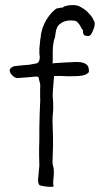

<svg xmlns="http://www.w3.org/2000/svg" viewBox="-20 -714 401 745"><path d="M127 -416Q122.1 -418 98.6 -415Q86.9 -414.1 74.2 -413.1Q60.5 -412.1 47.9 -411.1Q38.1 -411.1 27.3 -421.9Q17.6 -431.6 17.6 -441.4Q18.6 -447.3 23.4 -451.2Q31.2 -456.1 34.2 -457Q37.1 -457 50.8 -459Q58.6 -460 70.3 -460.9Q82 -461.9 93.8 -462.9L120.1 -467.8H121.1H122.1Q130.9 -472.7 132.8 -480.5Q134.8 -490.2 134.3 -495.1Q133.8 -500 132.8 -505.9V-526.4Q132.8 -529.3 134.8 -545.9Q135.7 -555.7 136.7 -564.5L137.7 -566.4Q137.7 -567.4 137.7 -567.4Q137.7 -567.4 137.7 -568.4Q138.7 -572.3 138.7 -579.1Q139.6 -585.9 145.5 -606.4Q151.4 -623 160.2 -637.7Q169.9 -653.3 180.7 -665Q195.3 -679.7 201.2 -681.6Q211.9 -682.6 217.8 -684.6Q222.7 -682.6 229.5 -689.5Q232.4 -688.5 241.2 -692.4Q247.1 -694.3 267.6 -694.3Q281.2 -693.4 292 -687.5Q309.6 -677.7 318.4 -668.9Q334 -653.3 338.9 -644.5Q347.7 -628.9 347.7 -622.1Q345.7 -611.3 345.7 -608.4Q344.7 -607.4 339.8 -592.8Q336.9 -585.9 332 -579.1Q329.1 -575.2 323.2 -574.2Q311.5 -574.2 306.6 -578.1Q301.8 -583 301.8 -593.8L302.7 -595.7L300.8 -597.7Q296.9 -602.5 294.9 -606.4Q291 -616.2 287.1 -620.1Q283.2 -624 279.3 -628.9Q274.4 -633.8 266.6 -633.8Q234.4 -637.7 213.9 -622.1Q198.2 -611.3 195.3 -583Q193.4 -565.4 191.4 -563.5Q189.5 -559.6 188.5 -552.7Q186.5 -543.9 185.5 -533.2Q184.6 -521.5 184.6 -512.7Q184.6 -511.7 184.6 -487.3V-473.6L183.6 -467.8L189.5 -468.8Q232.4 -471.7 234.4 -471.7Q265.6 -472.7 270.5 -473.6Q273.4 -473.6 293 -472.7Q298.8 -471.7 309.6 -467.8Q314.5 -465.8 320.3 -459Q324.2 -454.1 325.2 -440.4Q325.2 -433.6 322.3 -430.7H321.3Q316.4 -426.8 310.5 -423.8Q299.8 -419.9 283.2 -418.9Q265.6 -418.9 247.1 -418Q239.3 -418 224.6 -418.9Q207 -419.9 193.4 -418.9H189.5V-415Q183.6 -348.6 184.6 -339.8Q188.5 -295.9 184.6 -266.6Q182.6 -255.9 185.5 -187.5Q186.5 -150.4 184.6 -113.3Q182.6 -79.1 185.5 -71.3Q187.5 -67.4 188.5 -57.6Q189.5 -43.9 188.5 -33.2L186.5 -9.8Q185.5 -3.9 187.5 6.8V9.8Q187.5 9.8 185.5 10.7Q183.6 10.7 168 10.7Q154.3 9.8 146.5 7.8Q135.7 5.9 134.8 4.9H133.8Q130.9 2 128.9 -3.9Q127 -11.7 127.9 -20.5L132.8 -71.3Q132.8 -77.1 131.8 -106.4Q131.8 -139.6 131.8 -143.6Q132.8 -147.5 132.8 -223.6Q133.8 -278.3 135.7 -314.5Q136.7 -322.3 135.7 -339.8Q135.7 -351.6 135.7 -363.3Q136.7 -386.7 135.7 -388.7V-389.6Q132.8 -398.4 129.9 -412.1V-415ZM184.6 -487.3 185.5 -486.3V-487.3Z"/></svg>

Font: ToneOZ-Zhuyin-Tsuipita-TC
Style: Regular
Weight: 400
Designer: ÂÆ£ÂøóÂáåJeffrey Xuan(jeffreyx@gmail.com, ToneOZ.com) ÈòøÂù§(cjkFonts)
Foundry: ToneOZ
Version: Version 0.240710